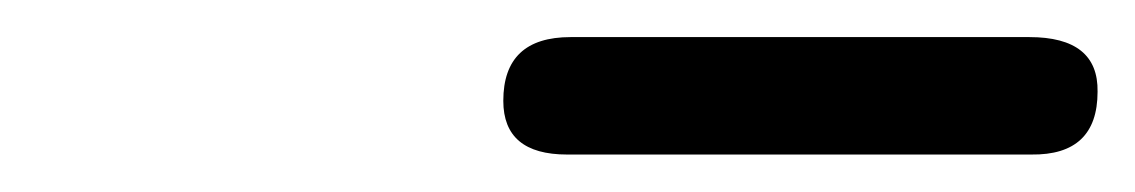

<svg xmlns="http://www.w3.org/2000/svg" viewBox="-20 -642 609 103"><path d="M250 -587.9Q250 -622.1 286.1 -622.1H532.2Q569.3 -622.1 568.8 -592.8Q568.8 -558.6 533.2 -559.1H284.2Q250 -559.1 250 -587.9Z"/></svg>

Font: CMU Typewriter Text
Style: Italic
Weight: 500
Italic angle: -14.04°
Version: Version 0.7.0